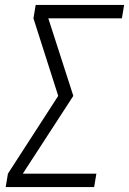

<svg xmlns="http://www.w3.org/2000/svg" viewBox="-20 -755 521 775"><path d="M3 0 12 -54 215 -368 115 -681 124 -735H481L472 -681H175L276 -368L72 -54H369L360 0Z"/></svg>

Font: Iosevka QP Light
Style: Italic
Weight: 300
Italic angle: -9°
Designer: Belleve Invis
Foundry: Belleve Invis
Version: Version 20.0.0; ttfautohint (v1.8.4)